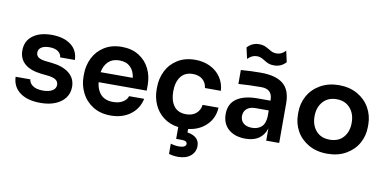

<svg xmlns="http://www.w3.org/2000/svg" viewBox="-91 -1063 3227 1603"><g transform="rotate(10 1523.0 -261.0)"><path d="M34 -162H159Q161 -131 191.5 -109.5Q222 -88 278 -88Q328 -88 357.5 -106Q387 -124 387 -155Q387 -183 364 -198.5Q341 -214 288 -219L240 -224Q148 -234 99.5 -276Q51 -318 51 -388Q51 -469 111 -514Q171 -559 270 -559Q372 -559 433 -514Q494 -469 497 -386H372Q370 -416 343.5 -435Q317 -454 269 -454Q226 -454 201.5 -437.5Q177 -421 177 -393Q177 -367 196.5 -353Q216 -339 260 -334L308 -329Q405 -319 459 -275.5Q513 -232 513 -160Q513 -107 483.5 -67Q454 -27 400.5 -5Q347 17 276 17Q164 17 100.5 -30.5Q37 -78 34 -162Z M592 -262V-281Q592 -355 623.5 -419.5Q655 -484 717 -523Q779 -562 865 -562Q949 -562 1009.5 -524.5Q1070 -487 1101 -424Q1132 -361 1132 -288V-238H724Q731 -172 767.5 -134Q804 -96 871 -96Q920 -96 953 -116Q986 -136 995 -167H1123Q1105 -82 1037.5 -31.5Q970 19 871 19Q782 19 719 -21Q656 -61 624 -125.5Q592 -190 592 -262ZM999 -323Q991 -382 957 -414.5Q923 -447 865 -447Q807 -447 772 -414.5Q737 -382 726 -323Z M1407 250V163Q1442 174 1479 174Q1507 174 1522 165.5Q1537 157 1537 143Q1537 116 1491 116H1444V16Q1369 6 1316.5 -35Q1264 -76 1238 -135.5Q1212 -195 1212 -261V-280Q1212 -355 1244 -419.5Q1276 -484 1338.5 -523Q1401 -562 1488 -562Q1558 -562 1614.5 -534.5Q1671 -507 1704.5 -457.5Q1738 -408 1742 -344H1607Q1602 -388 1571 -415Q1540 -442 1488 -442Q1421 -442 1386 -395.5Q1351 -349 1351 -271Q1351 -194 1385 -147.5Q1419 -101 1489 -101Q1542 -101 1574.5 -129Q1607 -157 1612 -202H1747Q1742 -112 1681.5 -53Q1621 6 1528 17V47Q1577 54 1603.5 78.5Q1630 103 1630 144Q1630 195 1591 228Q1552 261 1484 261Q1447 261 1407 250Z M2187 -104Q2169 -46 2125 -16Q2081 14 2012 14Q1922 14 1868.5 -32.5Q1815 -79 1815 -161Q1815 -248 1878 -291.5Q1941 -335 2053 -335H2164V-340Q2164 -433 2070 -433Q1974 -433 1876 -426V-544Q1957 -551 2045 -551Q2172 -551 2234.5 -500Q2297 -449 2297 -337V0H2187ZM2051 -85Q2099 -85 2130 -112Q2161 -139 2164 -201V-252H2051Q2004 -252 1978 -229Q1952 -206 1952 -168Q1952 -130 1978 -107.5Q2004 -85 2051 -85ZM2055 -658Q2036 -670 2021.5 -675.5Q2007 -681 1989 -681Q1946 -681 1911 -644L1890 -738Q1931 -783 1990 -783Q2017 -783 2035.5 -776Q2054 -769 2077 -755Q2096 -743 2110.5 -737.5Q2125 -732 2143 -732Q2189 -732 2221 -769L2242 -675Q2202 -630 2141 -630Q2114 -630 2095 -637Q2076 -644 2055 -658Z M2410 -260V-281Q2410 -356 2446 -420.5Q2482 -485 2550 -523.5Q2618 -562 2707 -562Q2796 -562 2863.5 -523.5Q2931 -485 2967 -420.5Q3003 -356 3003 -281V-260Q3003 -186 2968 -122.5Q2933 -59 2865.5 -20Q2798 19 2707 19Q2615 19 2547.5 -20Q2480 -59 2445 -122.5Q2410 -186 2410 -260ZM2864 -271Q2864 -347 2821.5 -395Q2779 -443 2707 -443Q2634 -443 2591.5 -395Q2549 -347 2549 -271Q2549 -195 2591 -147.5Q2633 -100 2707 -100Q2781 -100 2822.5 -147.5Q2864 -195 2864 -271Z"/></g></svg>

Font: Sora-SIA SemiBold
Style: Regular
Weight: 600
Designer: Jonathan Barnbrook, Julián Moncada
Foundry: Barnbrook Fonts
Version: Version 2.000